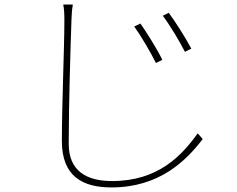

<svg xmlns="http://www.w3.org/2000/svg" viewBox="-20 -777 1040 841"><path d="M595 -674 568 -661C597 -621 642 -544 663 -501L691 -515C667 -565 617 -643 595 -674ZM719 -721 693 -708C723 -669 769 -592 790 -550L818 -564C793 -612 742 -691 719 -721ZM299 -757H257C261 -738 262 -715 262 -689C262 -565 251 -321 251 -159C251 -3 344 44 468 44C679 44 796 -74 868 -168L846 -193C775 -94 672 16 471 16C359 16 281 -28 281 -147C281 -321 289 -571 293 -689C294 -715 295 -733 299 -757Z"/></svg>

Font: Source Han Sans JP ExtraLight
Style: Regular
Weight: 250
Designer: Ryoko NISHIZUKA 西塚涼子 (kana, bopomofo & ideographs); Paul D. Hunt (Latin, Greek & Cyrillic); Sandoll Communications 산돌커뮤니
Foundry: Adobe
Version: Version 2.001;hotconv 1.0.107;makeotfexe 2.5.65593